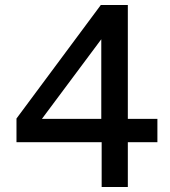

<svg xmlns="http://www.w3.org/2000/svg" viewBox="-20 -743 676 763"><path d="M380.5 -723H488V-270.5H605.5V-178H488V0H384V-178H45.5V-272ZM146.5 -270.5H382.5V-587Z"/></svg>

Font: Public Sans Medium
Style: Regular
Weight: 500
Designer: The Public Sans Project Authors: Dan O. Williams and USWDS (Libre Franklin designed by Pablo Impallari and Rodrigo Fuenz
Version: Version 1.007